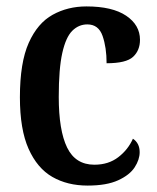

<svg xmlns="http://www.w3.org/2000/svg" viewBox="-20 -568 488 598"><path d="M253 10Q190 10 143 -17Q96 -44 69 -104.5Q42 -165 42 -265Q42 -373 69.5 -434.5Q97 -496 144 -522Q191 -548 249 -548Q330 -548 373 -519Q416 -490 416 -444Q416 -411 394.5 -391Q373 -371 312 -371Q312 -420 299.5 -456Q287 -492 252 -492Q225 -492 205 -472Q185 -452 174 -403Q163 -354 163 -266Q163 -162 189 -108.5Q215 -55 274 -55Q318 -55 348.5 -78.5Q379 -102 394 -136Q415 -122 415 -94Q415 -71 399.5 -47Q384 -23 348 -6.5Q312 10 253 10Z"/></svg>

Font: Noto Serif Hebrew Condensed SemiBold
Style: Regular
Weight: 600
Width: 3
Designer: Monotype Design Team
Foundry: Monotype Imaging Inc.
Version: Version 2.004; ttfautohint (v1.8.4.7-5d5b)